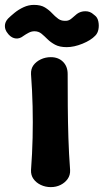

<svg xmlns="http://www.w3.org/2000/svg" viewBox="-82 -750 424 786"><path d="M126 16Q104 16 85 7Q66 -2 55 -17.5Q44 -33 45 -54Q50 -121 51.5 -185.5Q53 -250 51.5 -314.5Q50 -379 45 -446Q44 -468 55 -483Q66 -498 85 -507Q104 -516 126 -516Q157 -516 176 -497Q195 -478 195 -447Q195 -380 195.5 -315Q196 -250 198 -185.5Q200 -121 205 -54Q206 -33 195 -17.5Q184 -2 166 7Q148 16 126 16ZM-50 -613Q-62 -627 -62 -643.5Q-62 -660 -49 -674Q-39 -684 -22.5 -697.5Q-6 -711 14.5 -720.5Q35 -730 57 -730Q85 -730 102 -719.5Q119 -709 131 -696Q143 -683 156.5 -673Q170 -663 191 -665Q202 -666 213 -676Q224 -686 233 -693Q248 -704 267.5 -704Q287 -704 301 -691L306 -687Q317 -679 320.5 -662.5Q324 -646 321 -630Q318 -614 308 -604Q290 -585 255.5 -571Q221 -557 191 -557Q162 -557 143.5 -567Q125 -577 112.5 -589.5Q100 -602 88 -612Q76 -622 59 -622Q47 -622 35.5 -616Q24 -610 14 -603Q-1 -591 -17 -592.5Q-33 -594 -46 -608Z"/></svg>

Font: Winky Sans SemiBold
Style: Regular
Weight: 600
Designer: Simon Atzbach
Foundry: typofactur
Version: Version 1.205